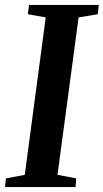

<svg xmlns="http://www.w3.org/2000/svg" viewBox="-28 -763 422 783"><path d="M-7.5 0 -4 -35.5 73 -50 158.5 -692 85.5 -705 90.5 -743H375L370.5 -705L292.5 -692L206.5 -50L283 -35.5L280 0Z"/></svg>

Font: Merriweather 60pt SemiBold
Style: Italic
Weight: 600
Italic angle: -7.8°
Version: Version 2.101